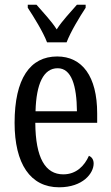

<svg xmlns="http://www.w3.org/2000/svg" viewBox="-20 -786 471 816"><path d="M180 -606H263C280 -651 319 -715 344 -753V-766H307C279 -733 245 -699 221 -661C197 -699 163 -733 135 -766H98V-753C123 -715 163 -651 180 -606ZM231 10C333 10 378 -50 378 -91C378 -109 369 -119 358 -124C339 -81 304 -45 249 -45C173 -45 131 -114 130 -264H393V-304C393 -462 329 -546 223 -546C108 -546 42 -452 42 -264C42 -90 109 10 231 10ZM307 -313H131C134 -430 165 -496 225 -496C284 -496 306 -422 307 -313Z"/></svg>

Font: Noto Serif Tamil ExtraCondensed
Style: Italic
Weight: 400
Width: 2
Italic angle: -12°
Designer: Indian Type Foundry, Tom Grace, and the Monotype Design Team
Foundry: Monotype Imaging Inc.
Version: Version 2.003